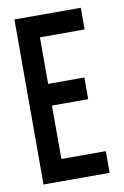

<svg xmlns="http://www.w3.org/2000/svg" viewBox="-75 -670 463 715"><g transform="rotate(-10 156.5 -312.0)"><path d="M31 0H281V-82H113V-284H250V-366H113V-542H282V-624H31Z"/></g></svg>

Font: Inconsolata ExtraCondensed
Style: Bold
Weight: 700
Width: 2
Monospace: yes
Designer: Raph Levien, Cyreal, Brenton Simpson
Foundry: Raph Levien, Cyreal, Google
Version: Version 3.100